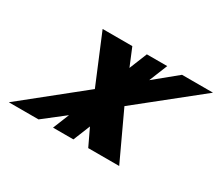

<svg xmlns="http://www.w3.org/2000/svg" viewBox="-145 -1130 1619 1435"><g transform="rotate(30 665.0 -413.0)"><path d="M996.8 0 807 -407 1330.1 -825H1062.8L870.4 -667.7L934.4 -826H758.6L696.8 -673L633.8 -825H377.5L551.8 -407L44.2 0H300.5L482.1 -141.5L425.3 -1H601.1L659.9 -146.5L729.5 0Z"/></g></svg>

Font: Hussar
Style: BdWideOblFour
Weight: 700
Foundry: Cannot Into Space Fonts
Version: Version 2.00